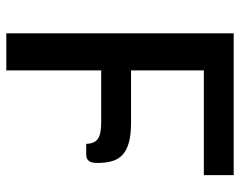

<svg xmlns="http://www.w3.org/2000/svg" viewBox="-96 -664 760 608"><g transform="rotate(90 284.0 -360.0)"><path d="M534.5 -720H85.5V0H203V-300.5H363.5C376.8 -300.5 388 -299.8 397 -298.2C406 -296.8 413.2 -294.2 418.8 -290.5C424.2 -286.8 428.3 -282 431 -276C433.7 -270 435.2 -262.3 435.5 -253H469C475.3 -253 480.2 -254.1 483.8 -256.2C487.2 -258.4 489.9 -261.2 491.8 -264.8C493.6 -268.2 494.8 -272.1 495.2 -276.2C495.8 -280.4 496 -284.5 496 -288.5C496 -306.5 494 -322.2 490 -335.8C486 -349.2 479.1 -360.3 469.2 -369C459.4 -377.7 446.3 -384.2 430 -388.5C413.7 -392.8 393 -395 368 -395H203V-625.5H534.5Z"/></g></svg>

Font: Lato Semibold
Style: Regular
Weight: 600
Designer: Lukasz Dziedzic
Foundry: tyPoland Lukasz Dziedzic
Version: Version 2.006; 2014-01-15